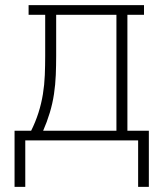

<svg xmlns="http://www.w3.org/2000/svg" viewBox="-20 -550 640 752"><path d="M79 182H37V-38H102Q119 -72 130.5 -108Q142 -144 148 -181Q154 -218 155.5 -256Q157 -294 157 -331V-492H92V-530H544V-492H479V-38H563V182H521V0H79ZM436 -38V-492H200V-331Q200 -294 198.5 -256.5Q197 -219 191.5 -182Q186 -145 175 -108.5Q164 -72 149 -38Z"/></svg>

Font: Iosevka Curly Slab XLtEx
Style: Regular
Weight: 200
Width: 7
Monospace: yes
Designer: Belleve Invis
Foundry: Belleve Invis
Version: Version 11.1.0; ttfautohint (v1.8.3)